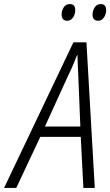

<svg xmlns="http://www.w3.org/2000/svg" viewBox="-78 -924 542 944"><path d="M143 -302 256 -550Q270 -578 281 -604Q292 -630 301 -653H303Q303 -630 304.5 -603Q306 -576 307 -551L317 -302ZM-58 0H2L120 -251H319L332 0H388L347 -716H283ZM253 -822Q270 -822 281 -838Q292 -854 292 -874Q292 -904 265 -904Q245 -904 235 -887.5Q225 -871 225 -853Q225 -822 253 -822ZM405 -822Q422 -822 433 -838Q444 -854 444 -874Q444 -904 417 -904Q398 -904 387.5 -887.5Q377 -871 377 -853Q377 -822 405 -822Z"/></svg>

Font: Noto Sans Display SemiCondensed Light
Style: Italic
Weight: 300
Width: 4
Italic angle: -12°
Designer: Monotype Design Team
Foundry: Monotype Imaging Inc.
Version: Version 1.900